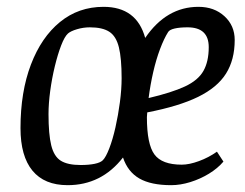

<svg xmlns="http://www.w3.org/2000/svg" viewBox="-20 -533 718 562"><path d="M178 9Q110 9 75 -33.5Q40 -76 40 -158Q40 -264 70.5 -344Q101 -424 155.5 -468.5Q210 -513 283 -513Q380 -513 405 -422Q467 -513 561 -513Q607 -513 637 -485.5Q667 -458 667 -416Q667 -358 641.5 -317.5Q616 -277 560 -249.5Q504 -222 411 -204L410 -190Q410 -111 432 -81Q454 -51 512 -51Q534 -51 562.5 -61.5Q591 -72 615 -89L634 -60Q617 -40 591.5 -24.5Q566 -9 537 0Q508 9 481 9Q422 9 388 -10.5Q354 -30 340 -72Q277 9 178 9ZM216 -50Q240 -50 257 -53.5Q274 -57 281 -64Q290 -73 300 -99Q310 -125 318 -160.5Q326 -196 331 -234Q336 -272 336 -304Q336 -362 328 -394.5Q320 -427 300 -440Q280 -453 243 -453Q224 -453 205.5 -447.5Q187 -442 179 -435Q169 -426 159 -400Q149 -374 140.5 -339Q132 -304 127 -267Q122 -230 122 -199Q122 -140 130 -107.5Q138 -75 158 -62.5Q178 -50 216 -50ZM415 -246Q483 -262 521.5 -280Q560 -298 575.5 -325.5Q591 -353 591 -395Q591 -453 529 -453Q506 -453 491 -449.5Q476 -446 472 -439Q460 -420 448.5 -389.5Q437 -359 428.5 -322Q420 -285 415 -246Z"/></svg>

Font: Faustina VF Beta
Style: Italic
Weight: 400
Italic angle: -8°
Designer: Alfonso Garcia
Foundry: Omnibus-Type
Version: Version 1.006